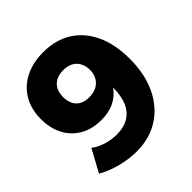

<svg xmlns="http://www.w3.org/2000/svg" viewBox="-189 -854 1008 1008"><g transform="rotate(-45 314.5 -350.0)"><path d="M105.3 -174.3Q135 -152.1 172 -140.6Q209 -129.1 249 -129.1Q303.9 -129.1 339.6 -151.9Q375.4 -174.6 392.8 -216.9Q410.1 -259.3 409.3 -317.3Q384.7 -281.1 343.9 -260.6Q303 -240 246.1 -240Q178.9 -240 128.9 -268.4Q79 -296.7 51.7 -348.1Q24.4 -399.6 24.4 -468.1Q24.4 -541.9 56.4 -595.8Q88.3 -649.7 146.1 -679.1Q204 -708.4 281.4 -708.4Q374 -708.4 440.4 -666.5Q506.7 -624.6 542.6 -547.1Q578.6 -469.7 578.6 -362.1Q578.6 -250.1 539.3 -167.1Q500 -84.1 428.5 -38.1Q357 7.9 259.9 7.9Q202.7 7.9 142.2 -8.1Q81.7 -24 37.6 -50.3ZM288 -567.3Q257.4 -567.3 235.1 -555.6Q212.7 -544 200.7 -521.9Q188.7 -499.7 188.7 -467.1Q188.7 -421.6 213.8 -395.6Q238.9 -369.7 285.3 -369.7Q319.6 -369.7 342.8 -382.9Q366 -396.1 378.1 -418.8Q390.1 -441.4 389.7 -469.9Q389.7 -489.4 383.7 -506.9Q377.7 -524.3 365.4 -538.1Q353 -551.9 333.8 -559.6Q314.6 -567.3 288 -567.3Z"/></g></svg>

Font: Alexandria
Style: Regular
Weight: 400
Designer: Mohamed Gaber
Foundry: Kief Type Foundry
Version: Version 5.100